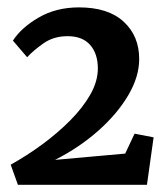

<svg xmlns="http://www.w3.org/2000/svg" viewBox="-20 -923 454 520"><path d="M9 -477Q53 -501.5 94.8 -532.2Q136.5 -563 170.5 -597.2Q204.5 -631.5 224.8 -667.2Q245 -703 245 -737.5Q245 -777.5 224.2 -801.2Q203.5 -825 163 -825Q125.5 -825 98 -805.8Q70.5 -786.5 53.5 -768L15 -813Q37.5 -848 84.8 -875.5Q132 -903 194 -903Q273 -903 315 -864.2Q357 -825.5 357 -763Q357 -715.5 327.5 -665.2Q298 -615 246.5 -569.2Q195 -523.5 129 -490L319 -507L344.5 -561L396 -551L378 -422.5H28.5Z"/></svg>

Font: Merriweather
Style: Bold
Weight: 700
Designer: Eben Sorkin
Foundry: Eben Sorkin
Version: Version 2.100; ttfautohint (v1.7.19-72a1) -l 8 -r 50 -G 200 